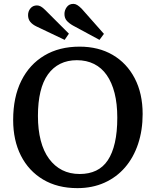

<svg xmlns="http://www.w3.org/2000/svg" viewBox="-20 -958 805 992"><path d="M380 14Q277 14 202.5 -30.5Q128 -75 88 -154Q48 -233 48 -338Q48 -456 90 -540.5Q132 -625 209 -671Q286 -717 391 -717Q489 -717 562 -674.5Q635 -632 676 -553.5Q717 -475 717 -369Q717 -285 693.5 -214.5Q670 -144 626 -93Q582 -42 519.5 -14Q457 14 380 14ZM392 -59Q440 -59 476.5 -76.5Q513 -94 537 -130Q561 -166 573.5 -221Q586 -276 586 -350Q586 -422 572 -477Q558 -532 531.5 -570Q505 -608 466 -627.5Q427 -647 377 -647Q329 -647 291.5 -628.5Q254 -610 228 -574Q202 -538 189 -484Q176 -430 176 -359Q176 -288 190.5 -232Q205 -176 233.5 -137.5Q262 -99 301.5 -79Q341 -59 392 -59ZM494 -752 357 -826Q336 -838 324.5 -851.5Q313 -865 313 -886Q313 -905 325 -921.5Q337 -938 359 -938Q369 -938 379 -932Q389 -926 402 -913L517 -783ZM314 -752 169 -821Q148 -831 136.5 -845Q125 -859 125 -880Q125 -900 137.5 -915Q150 -930 171 -930Q181 -930 191 -924.5Q201 -919 214 -906L336 -784Z"/></svg>

Font: Literata 18pt Medium
Style: Regular
Weight: 500
Designer: Latin by Veronika Burian and Jose Scaglione. Greek by Irene Vlachou. Cyrillic by Vera Evstafieva.
Foundry: TypeTogether
Version: Version 3.103;gftools[0.9.29]